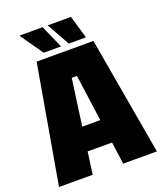

<svg xmlns="http://www.w3.org/2000/svg" viewBox="-156 -970 908 1071"><g transform="rotate(-20 297.5 -434.5)"><path d="M7 0 129 -700H466L588 0H388L370 -132H225L207 0ZM244 -272H351L313 -548H282ZM394 -869 434 -733H332L256 -869ZM226 -869 286 -733H183L88 -869Z"/></g></svg>

Font: Tektur SemiCondensed ExtraBold
Style: Regular
Weight: 800
Width: 4
Designer: Adam Jagosz
Foundry: Adam Jagosz
Version: Version 1.005;gftools[0.9.30]